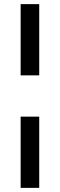

<svg xmlns="http://www.w3.org/2000/svg" viewBox="-20 -790 290 930"><path d="M80 -425V-770H170V-425ZM80 120V-225H170V120Z"/></svg>

Font: Radio Canada Big
Style: Regular
Weight: 400
Designer: Étienne Aubert Bonn
Foundry: Coppers and Brasses
Version: Version 1.001